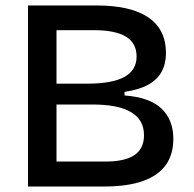

<svg xmlns="http://www.w3.org/2000/svg" viewBox="-20 -680 706 700"><path d="M82 0V-660H334Q392 -660 438 -650Q484 -640 517 -619Q550 -598 567.5 -565Q585 -532 585 -486Q585 -448 569.5 -419Q554 -390 521 -371.5Q488 -353 434 -345V-332Q527 -325 569.5 -283.5Q612 -242 612 -174Q612 -117 584.5 -78.5Q557 -40 501 -20Q445 0 358 0ZM186 -91H364Q435 -91 470 -114.5Q505 -138 505 -187Q505 -243 458 -271Q411 -299 317 -299H186ZM186 -375H298Q389 -375 433.5 -399.5Q478 -424 478 -474Q478 -523 439 -546.5Q400 -570 322 -570H186Z"/></svg>

Font: Bricolage Grotesque 96pt ExtraBold Medium
Style: Regular
Weight: 500
Version: Version 1.001;gftools[0.9.33.dev8+g029e19f]